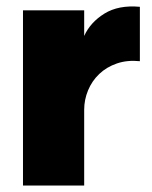

<svg xmlns="http://www.w3.org/2000/svg" viewBox="-20 -573 468 593"><path d="M240 0H51V-541H240V-462Q259 -504 302.5 -531Q346 -558 412 -552V-384Q373 -388 341 -377Q309 -366 286.5 -344.5Q264 -323 252 -294Q240 -265 240 -234Z"/></svg>

Font: Afrihost Sans Black
Style: Regular
Weight: 900
Foundry: https://www.afrihost.com
Version: Version 1.000